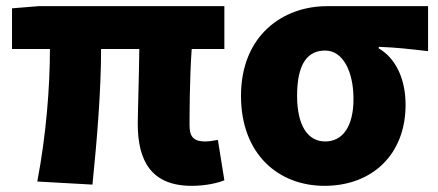

<svg xmlns="http://www.w3.org/2000/svg" viewBox="-20 -589 1422 623"><path d="M602 14C647 14 686 5 708 -4L687 -135C671 -132 656 -130 646 -130C613 -130 595 -141 595 -181C595 -204 595 -333 602 -430H708V-569H105L19 -562V-430H142C142 -307 130 -152 101 0L280 10C295 -138 308 -296 308 -430H432C431 -338 427 -219 427 -187C427 -67 471 14 602 14Z M1033 14C1187 14 1296 -87 1296 -249C1296 -333 1264 -400 1209 -432V-437C1268 -435 1307 -430 1369 -423V-569H1041C898 -569 762 -474 762 -278C762 -89 883 14 1033 14ZM1035 -130C978 -130 944 -183 944 -278C944 -384 979 -425 1035 -425C1094 -425 1127 -355 1127 -268C1127 -180 1093 -130 1035 -130Z"/></svg>

Font: Noto Sans KR Black
Style: Regular
Weight: 900
Designer: Ryoko NISHIZUKA 西塚涼子 (kana, bopomofo & ideographs); Paul D. Hunt (Latin, Greek & Cyrillic); Sandoll Communications 산돌커뮤니
Foundry: Adobe
Version: Version 2.004;hotconv 1.0.118;makeotfexe 2.5.65603